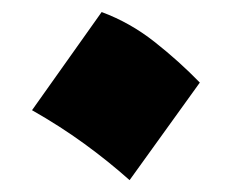

<svg xmlns="http://www.w3.org/2000/svg" viewBox="-20 -478 385 319"><path d="M148.9 -458Q196.3 -440.4 236.8 -408.4Q277.3 -376.5 312 -340.8L195.3 -178.7Q160.2 -210 119.9 -239.3Q79.6 -268.6 33.2 -294.9Z"/></svg>

Font: Pinar DS1 Black
Style: Regular
Weight: 900
Designer: Amin Abedi
Version: Version 3.000